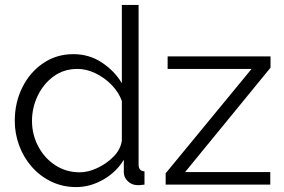

<svg xmlns="http://www.w3.org/2000/svg" viewBox="-20 -750 1153 780"><path d="M40 -259Q40 -333 70.5 -394.5Q101 -456 155 -493Q209 -530 278 -530Q343 -530 394.5 -495.5Q446 -461 475 -412V-730H543V-82Q543 -55 567 -54V0Q547 3 536 2Q514 1 498.5 -14.5Q483 -30 483 -50V-101Q452 -50 399 -20Q346 10 289 10Q235 10 189 -12Q143 -34 109.5 -72Q76 -110 58 -158.5Q40 -207 40 -259ZM475 -179V-340Q462 -376 433 -405.5Q404 -435 367.5 -452.5Q331 -470 295 -470Q239 -470 197.5 -439.5Q156 -409 133 -360.5Q110 -312 110 -259Q110 -203 135.5 -155Q161 -107 205 -78.5Q249 -50 304 -50Q338 -50 375.5 -67.5Q413 -85 441.5 -114Q470 -143 475 -179ZM653 -46 1002 -470H661V-521H1079V-475L732 -51H1078V0H653Z"/></svg>

Font: Raleway
Style: Regular
Weight: 400
Designer: Matt McInerney, Pablo Impallari, Rodrigo Fuenzalida
Foundry: Matt McInerney, Pablo Impallari, Rodrigo Fuenzalida
Version: Version 4.101;RELEASE